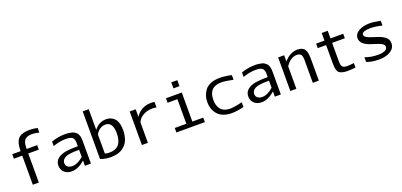

<svg xmlns="http://www.w3.org/2000/svg" viewBox="20 -1810 5961 2850"><g transform="rotate(-20 3000.0 -385.0)"><path d="M207 -530Q208 -582 213.5 -618.5Q219 -655 234 -688Q249 -721 274.5 -740.5Q300 -760 340.5 -771Q381 -782 438 -782Q500 -782 563 -767V-695Q495 -711 452 -711Q413 -711 385.5 -702Q358 -693 342 -678Q326 -663 317 -638.5Q308 -614 305.5 -589.5Q303 -565 302 -530H469V-459H302V0H207V-459H75V-530Z M911 -542Q946 -542 974.5 -538Q1003 -534 1024 -528Q1045 -522 1061 -510.5Q1077 -499 1087.5 -489.5Q1098 -480 1105.5 -463Q1113 -446 1117 -434Q1121 -422 1122.5 -401Q1124 -380 1124.5 -368Q1125 -356 1125 -333V0H1030V-83Q924 12 822 12Q748 12 704 -29.5Q660 -71 660 -136Q660 -219 739 -264Q791 -292 859.5 -300.5Q928 -309 1030 -309V-349Q1030 -380 1026.5 -398Q1023 -416 1011 -435Q999 -454 971 -462.5Q943 -471 897 -471Q800 -471 695 -433V-504Q800 -542 911 -542ZM1030 -141V-252H1028Q973 -252 944 -251Q915 -250 875 -243.5Q835 -237 809 -223Q755 -193 755 -141Q755 -103 782.5 -81Q810 -59 856 -59Q939 -59 1030 -141Z M1745 -303Q1745 -265 1739 -230Q1733 -195 1720.5 -158.5Q1708 -122 1684 -92Q1660 -62 1628 -38.5Q1596 -15 1548 -1.5Q1500 12 1441 12Q1346 12 1275 -18V-770H1370V-443Q1446 -542 1559 -542Q1594 -542 1624 -531.5Q1654 -521 1683 -496Q1712 -471 1728.5 -421.5Q1745 -372 1745 -303ZM1445 -59Q1471 -59 1494 -63Q1517 -67 1545.5 -81.5Q1574 -96 1593.5 -120Q1613 -144 1626.5 -187.5Q1640 -231 1640 -289Q1640 -471 1522 -471Q1490 -471 1460.5 -458Q1431 -445 1408 -422Q1385 -399 1370 -369V-68Q1409 -59 1445 -59Z M2325 -450Q2290 -457 2258 -457Q2177 -457 2112.5 -420Q2048 -383 2025 -322V0H1930V-530H2025V-410Q2049 -450 2084.5 -479.5Q2120 -509 2166 -525.5Q2212 -542 2263 -542Q2306 -542 2325 -538Z M2753 -630H2658V-725H2753ZM2753 -71H2925V0H2475V-71H2658V-459H2503V-530H2753Z M3155 -265Q3155 -224 3164 -190Q3173 -156 3194 -125Q3215 -94 3255 -76.5Q3295 -59 3352 -59Q3416 -59 3540 -90V-15Q3432 12 3352 12Q3206 12 3133 -65.5Q3060 -143 3060 -265Q3060 -315 3073.5 -360Q3087 -405 3118 -448Q3149 -491 3209.5 -516.5Q3270 -542 3354 -542Q3435 -542 3540 -519V-445Q3421 -471 3354 -471Q3155 -471 3155 -265Z M3911 -542Q3946 -542 3974.5 -538Q4003 -534 4024 -528Q4045 -522 4061 -510.5Q4077 -499 4087.5 -489.5Q4098 -480 4105.5 -463Q4113 -446 4117 -434Q4121 -422 4122.5 -401Q4124 -380 4124.5 -368Q4125 -356 4125 -333V0H4030V-83Q3924 12 3822 12Q3748 12 3704 -29.5Q3660 -71 3660 -136Q3660 -219 3739 -264Q3791 -292 3859.5 -300.5Q3928 -309 4030 -309V-349Q4030 -380 4026.5 -398Q4023 -416 4011 -435Q3999 -454 3971 -462.5Q3943 -471 3897 -471Q3800 -471 3695 -433V-504Q3800 -542 3911 -542ZM4030 -141V-252H4028Q3973 -252 3944 -251Q3915 -250 3875 -243.5Q3835 -237 3809 -223Q3755 -193 3755 -141Q3755 -103 3782.5 -81Q3810 -59 3856 -59Q3939 -59 4030 -141Z M4630 -347Q4630 -371 4629.5 -383Q4629 -395 4625 -415Q4621 -435 4612.5 -445Q4604 -455 4588 -463Q4572 -471 4548 -471Q4446 -471 4370 -354V0H4275V-530H4370V-432Q4465 -542 4584 -542Q4614 -542 4637 -534.5Q4660 -527 4674.5 -516.5Q4689 -506 4699.5 -486.5Q4710 -467 4714.5 -452.5Q4719 -438 4721.5 -411Q4724 -384 4724.5 -370.5Q4725 -357 4725 -329V0H4630Z M5102 -177Q5102 -144 5104 -127Q5106 -110 5115 -92Q5124 -74 5144.5 -66.5Q5165 -59 5199 -59Q5233 -59 5303 -67V4Q5229 12 5176 12Q5128 12 5096 3Q5064 -6 5046.5 -19.5Q5029 -33 5020 -62Q5011 -91 5009 -116Q5007 -141 5007 -188V-459H4875V-530H5007V-650H5102V-530H5303V-459H5102Z M5928 -154Q5928 -78 5857.5 -33Q5787 12 5672 12Q5563 12 5480 -20V-95Q5574 -59 5683 -59Q5751 -59 5792 -77.5Q5833 -96 5833 -131Q5833 -148 5823.5 -162Q5814 -176 5793.5 -187Q5773 -198 5758 -204Q5743 -210 5715 -219L5638 -244Q5480 -295 5480 -392Q5480 -462 5550 -502Q5620 -542 5720 -542Q5791 -542 5893 -520V-445Q5780 -471 5708 -471Q5653 -471 5613.5 -458Q5574 -445 5574 -416Q5574 -401 5584 -388Q5594 -375 5615 -365Q5636 -355 5650.5 -349Q5665 -343 5691 -335L5768 -310Q5842 -286 5885 -250Q5928 -214 5928 -154Z"/></g></svg>

Font: Edlo
Style: Regular
Weight: 400
Monospace: yes
Version: Version 0.01